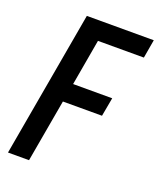

<svg xmlns="http://www.w3.org/2000/svg" viewBox="-130 -768 705 849"><g transform="rotate(20 223.0 -343.5)"><path d="M10 0 131 -687H446L431 -600H215L177 -383H361L345 -295H161L109 0Z"/></g></svg>

Font: Archivo ExtraCondensed Medium
Style: Italic
Weight: 500
Width: 2
Italic angle: -10°
Designer: Hector Gatti
Foundry: Omnibus-Type
Version: Version 2.001